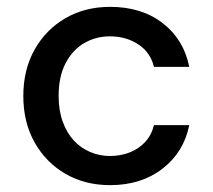

<svg xmlns="http://www.w3.org/2000/svg" viewBox="-20 -528 621 560"><path d="M301 12Q228 12 171 -21Q114 -54 81 -112.5Q48 -171 48 -248Q48 -325 81 -383.5Q114 -442 171 -475Q228 -508 301 -508Q393 -508 454.5 -460.5Q516 -413 532 -333H429Q419 -375 383.5 -398.5Q348 -422 300 -422Q260 -422 226 -402.5Q192 -383 171.5 -344Q151 -305 151 -248Q151 -206 163 -173Q175 -140 195.5 -118Q216 -96 243.5 -84.5Q271 -73 300 -73Q332 -73 358.5 -83.5Q385 -94 403.5 -114Q422 -134 429 -163H532Q516 -84 454 -36Q392 12 301 12Z"/></svg>

Font: DM Sans 24pt Medium
Style: Regular
Weight: 500
Designer: Colophon Foundry, Jonny Pinhorn
Foundry: Colophon Foundry
Version: Version 4.004;gftools[0.9.30]